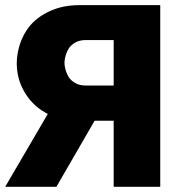

<svg xmlns="http://www.w3.org/2000/svg" viewBox="-40 -723 698 743"><path d="M326.2 -255.9 178.2 0H-20L145 -282.2Q98.1 -305.7 68.1 -346.7Q38.1 -387.7 29.1 -434.1Q20 -480.5 30.8 -528.8Q41.5 -577.1 69.8 -615.5Q98.1 -653.8 149.7 -678.5Q201.2 -703.1 267.1 -703.1H580.1V0H399.9V-255.9ZM290 -392.1H399.9V-567.9H290Q268.1 -567.9 250.7 -558.1Q233.4 -548.3 224.6 -533Q215.8 -517.6 211.7 -498.8Q207.5 -480 211.7 -461.2Q215.8 -442.4 224.6 -427Q233.4 -411.6 250.7 -401.9Q268.1 -392.1 290 -392.1Z"/></svg>

Font: LT Superior Black
Style: Regular
Weight: 900
Designer: Daniel Lyons
Foundry: LyonsType
Version: Version 2.005